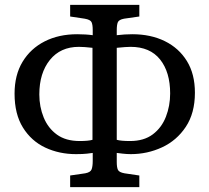

<svg xmlns="http://www.w3.org/2000/svg" viewBox="-20 -754 863 791"><path d="M269 17V-31L331 -40Q353 -44 357.5 -56.5Q362 -69 362 -91V-124Q355 -123 338.5 -121Q322 -119 293 -119Q224 -119 166.5 -146Q109 -173 74.5 -228.5Q40 -284 40 -368Q40 -445 73 -499.5Q106 -554 164 -583.5Q222 -613 298 -613Q315 -613 331.5 -612Q348 -611 362 -609V-630Q362 -653 357 -663Q352 -673 329 -677L269 -686V-734H554V-686L491 -677Q470 -673 465.5 -662.5Q461 -652 461 -629V-609Q477 -611 493.5 -612Q510 -613 525 -613Q601 -613 659 -584.5Q717 -556 750 -502.5Q783 -449 783 -372Q783 -288 745.5 -231.5Q708 -175 647.5 -147Q587 -119 519 -119Q503 -119 485.5 -121Q468 -123 461 -124V-87Q461 -64 466 -54Q471 -44 493 -40L554 -31V17ZM308 -173Q344 -173 361 -178V-557Q343 -559 329.5 -560Q316 -561 305 -561Q229 -561 185.5 -507Q142 -453 142 -365Q142 -314 160 -270Q178 -226 214.5 -199.5Q251 -173 308 -173ZM516 -173Q573 -173 609.5 -200.5Q646 -228 663.5 -273Q681 -318 681 -369Q681 -457 639.5 -509Q598 -561 518 -561Q508 -561 494.5 -560Q481 -559 461 -557V-178Q478 -173 516 -173Z"/></svg>

Font: Literata 12pt
Style: Regular
Weight: 400
Designer: Latin by Veronika Burian and Jose Scaglione. Greek by Irene Vlachou. Cyrillic by Vera Evstafieva.
Foundry: TypeTogether
Version: Version 3.002